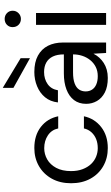

<svg xmlns="http://www.w3.org/2000/svg" viewBox="268 -1039 783 1359"><g transform="rotate(-90 659.5 -359.5)"><path d="M291 12Q219 12 162.5 -20.5Q106 -53 74 -111.5Q42 -170 42 -248Q42 -326 74.5 -384.5Q107 -443 163.5 -475.5Q220 -508 291 -508Q381 -508 440.5 -462Q500 -416 516 -339H430Q420 -386 381 -412Q342 -438 290 -438Q248 -438 211 -417Q174 -396 151 -353.5Q128 -311 128 -248Q128 -202 141.5 -166.5Q155 -131 177.5 -107Q200 -83 229.5 -71Q259 -59 290 -59Q326 -59 354.5 -70.5Q383 -82 403 -104Q423 -126 430 -157H516Q500 -82 440 -35Q380 12 291 12Z M787 12Q725 12 684.5 -9Q644 -30 624 -65Q604 -100 604 -141Q604 -192 630.5 -227Q657 -262 705.5 -280.5Q754 -299 820 -299H954Q954 -346 939 -377Q924 -408 896 -423.5Q868 -439 829 -439Q780 -439 744 -414Q708 -389 700 -341H614Q620 -395 650.5 -432Q681 -469 728.5 -488.5Q776 -508 829 -508Q899 -508 945.5 -482.5Q992 -457 1015 -411.5Q1038 -366 1038 -305V0H964L959 -88H958Q947 -66 930.5 -48Q914 -30 893 -16.5Q872 -3 845.5 4.5Q819 12 787 12ZM800 -59Q837 -59 865.5 -73.5Q894 -88 914 -113Q934 -138 944 -169Q954 -200 954 -233V-234H827Q778 -234 748 -222.5Q718 -211 705 -191Q692 -171 692 -145Q692 -119 704.5 -99.5Q717 -80 741.5 -69.5Q766 -59 800 -59ZM927 -539 717 -656V-731H718L927 -605Z M1163 0V-496H1247V0ZM1205 -603Q1180 -603 1163.5 -619.5Q1147 -636 1147 -662Q1147 -686 1163.5 -702Q1180 -718 1205 -718Q1229 -718 1246 -702Q1263 -686 1263 -661Q1263 -637 1246 -620Q1229 -603 1205 -603Z"/></g></svg>

Font: DM Sans 28pt
Style: Regular
Weight: 400
Version: Version 4.004;gftools[0.9.30]